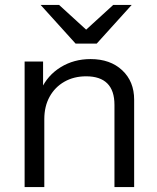

<svg xmlns="http://www.w3.org/2000/svg" viewBox="-20 -760 639 780"><path d="M80 0V-510H155V-390H160V0ZM445 0V-334Q445 -392 416 -421Q387 -450 330 -450Q280 -450 241.5 -428Q203 -406 181.5 -367Q160 -328 160 -276L147 -397Q173 -454 226.5 -487Q280 -520 348 -520Q428 -520 476.5 -474.5Q525 -429 525 -355V0ZM287 -583 145 -740H220L370 -603H290L440 -740H515L373 -583Z"/></svg>

Font: Instrument Sans
Style: Regular
Weight: 400
Designer: Rodrigo Fuenzalida
Foundry: fragTYPE
Version: Version 1.000;gftools[0.9.28]